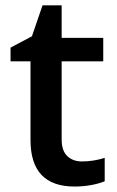

<svg xmlns="http://www.w3.org/2000/svg" viewBox="-20 -680 433 710"><path d="M283.2 -83Q325.2 -83 367.2 -96.2V-9.8Q348.1 -1.5 318.1 4.2Q288.1 9.8 255.9 9.8Q92.8 9.8 92.8 -162.1V-453.1H19V-503.9L98.1 -545.9L137.2 -660.2H208V-540H361.8V-453.1H208V-164.1Q208 -122.6 228.8 -102.8Q249.5 -83 283.2 -83Z"/></svg>

Font: f0_41667          
Style: Regular
Weight: 600
Foundry: Ascender Corporation
Version: Version 1.10